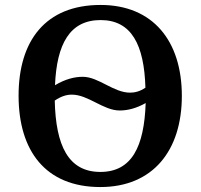

<svg xmlns="http://www.w3.org/2000/svg" viewBox="-20 -745 810 775"><path d="M385 10C597 10 714 -137 714 -358C714 -580 597 -725 386 -725C163 -725 55 -580 55 -359C55 -137 163 10 385 10ZM505 -371C438 -371 378 -435 314 -435C281 -435 244 -426 202 -401C209 -568 262 -664 386 -664C511 -664 562 -564 567 -391C545 -376 524 -371 505 -371ZM385 -51C256 -51 205 -157 201 -339C226 -356 248 -363 270 -363C336 -363 397 -299 463 -299C494 -299 529 -307 568 -329C562 -153 512 -51 385 -51Z"/></svg>

Font: Noto Serif SemiBold
Style: Regular
Weight: 600
Designer: Monotype Design Team
Foundry: Monotype Imaging Inc.
Version: Version 2.013